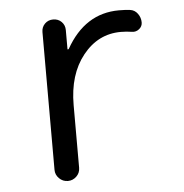

<svg xmlns="http://www.w3.org/2000/svg" viewBox="-44 -572 588 615"><g transform="rotate(-5 250.0 -265.0)"><path d="M150.4 0Q133.8 0 122.1 -11.7Q110.4 -23.4 110.4 -39.1V-482.4Q110.4 -498 121.1 -508.8Q131.8 -519.5 147.9 -519.5Q164.1 -519.5 174.8 -508.8Q185.5 -498 185.5 -482.4V-420.9Q185.5 -419.9 186.5 -419.9Q188.5 -419.9 189.5 -420.9Q251 -530.3 360.4 -530.3Q384.8 -530.3 396.5 -528.3Q411.1 -526.4 420.4 -513.7Q429.7 -501 429.7 -485.4Q429.7 -472.7 419.4 -464.4Q409.2 -456.1 396.5 -458Q378.9 -460.9 360.4 -460.9Q287.1 -460.9 238.3 -399.9Q189.5 -338.9 189.5 -240.2V-39.1Q189.5 -22.5 177.7 -11.2Q166 0 150.4 0Z"/></g></svg>

Font: Rounded-X Mgen+ 2m regular
Style: Regular
Weight: 400
Designer: [Source Han Sans]
Ryoko NISHIZUKA  (kana & ideographs); Paul D. Hunt (Latin, Greek & Cyrillic); Wenlong ZHANG  (bopomofo
Version: Version 1.059.20150602